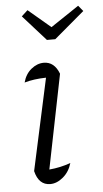

<svg xmlns="http://www.w3.org/2000/svg" viewBox="-52 -738 419 778"><g transform="rotate(-5 157.5 -349.0)"><path d="M209 -72Q199 -37 173.5 -15.5Q148 6 121 6Q74 6 60 -52L141 -425Q91 -424 53 -413Q62 -447 86 -466.5Q110 -486 137 -486Q180 -486 199 -436L122 -53Q168 -57 209 -72ZM158 -577 65 -681 90 -704 181 -627 296 -704 315 -681 192 -577Z"/></g></svg>

Font: Piazzolla Light
Style: Italic
Weight: 300
Italic angle: -11.3°
Designer: Juan Pablo del Peral
Foundry: Huerta Tipografica
Version: Version 1.330